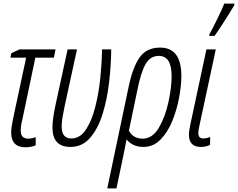

<svg xmlns="http://www.w3.org/2000/svg" viewBox="-20 -805 1321 1065"><path d="M178 1V-44Q168 -41 158 -38.5Q148 -36 137 -36Q95 -36 95 -80Q95 -94 97 -108Q99 -122 104 -142L176 -485H279L288 -531H88L43 -510L38 -485H125L53 -149Q42 -98 42 -70Q42 12 122 12Q152 12 178 1Z M597 -531H546Q545 -459 536.5 -374Q528 -289 508.5 -212Q489 -135 456.5 -86Q424 -37 376 -37Q322 -37 322 -103Q322 -126 327 -155.5Q332 -185 339 -218L407 -531H355L288 -223Q280 -186 275.5 -154Q271 -122 271 -97Q271 10 371 10Q436 10 479.5 -40Q523 -90 548.5 -171Q574 -252 585 -347Q596 -442 597 -531Z M695 -80 742 -306Q761 -402 787 -448.5Q813 -495 861 -495Q932 -495 932 -382Q932 -321 914.5 -239.5Q897 -158 861.5 -97Q826 -36 771 -36Q719 -36 695 -80ZM626 240 670 30Q673 12 676.5 -3Q680 -18 682 -32Q695 -14 719 -2Q743 10 776 10Q830 10 870 -30.5Q910 -71 935.5 -133.5Q961 -196 973.5 -263.5Q986 -331 986 -384Q986 -541 868 -541Q793 -541 754.5 -486.5Q716 -432 693 -321L575 240Z M1170 -606Q1182 -622 1204.5 -656.5Q1227 -691 1248.5 -725Q1270 -759 1279 -775L1281 -785H1224Q1211 -752 1185.5 -700Q1160 -648 1142 -616L1140 -606ZM1145 -1 1146 -45Q1125 -37 1107 -37Q1080 -37 1080 -68Q1080 -82 1088 -117L1177 -531H1125L1037 -120Q1028 -79 1028 -58Q1028 10 1094 10Q1121 10 1145 -1Z"/></svg>

Font: Noto Sans Display Condensed Light
Style: Italic
Weight: 300
Width: 3
Designer: Monotype Design team
Foundry: Monotype Imaging Inc.
Version: 1.000